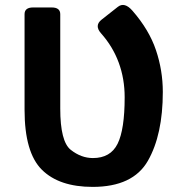

<svg xmlns="http://www.w3.org/2000/svg" viewBox="-20 -730 712 767"><path d="M78.1 -291.5V-673.3Q78.1 -700.2 112.3 -700.2H186.5Q220.7 -700.2 220.7 -673.3V-296.4Q220.7 -164.6 262.5 -131.6Q304.2 -98.6 351.1 -98.6Q421.4 -98.6 449.7 -155.5Q478 -212.4 478 -341.3Q478 -415.5 454.3 -479.7Q430.7 -543.9 383.8 -596.7Q356 -627.9 385.7 -651.4L450.7 -702.6Q477.5 -723.6 509.3 -687Q575.7 -610.8 603 -529.8Q630.4 -448.7 630.4 -362.8Q630.4 -191.9 570.8 -87.6Q511.2 16.6 350.1 16.6Q216.3 16.6 147.2 -52Q78.1 -120.6 78.1 -291.5Z"/></svg>

Font: Istok
Style: Bold
Weight: 700
Designer: Andrey V. Panov
Foundry: Andrey V. Panov
Version: Version 1.0.1